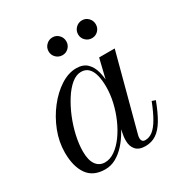

<svg xmlns="http://www.w3.org/2000/svg" viewBox="-156 -772 860 902"><g transform="rotate(-30 274.0 -321.0)"><path d="M159 10Q94 10 63.2 -33.8Q32.5 -77.5 32.5 -152.5Q32.5 -210 54.2 -266.2Q76 -322.5 111.8 -368.5Q147.5 -414.5 190.5 -442.2Q233.5 -470 276 -470Q313 -470 333.8 -450Q354.5 -430 363 -397.2Q371.5 -364.5 371.5 -325.5Q371.5 -291 364.2 -252.8Q357 -214.5 343.2 -177Q329.5 -139.5 310.5 -105.8Q291.5 -72 267.8 -46Q244 -20 216.8 -5Q189.5 10 159 10ZM174 -19Q202 -19 228.5 -37.8Q255 -56.5 278 -88Q301 -119.5 318.5 -159.2Q336 -199 345.8 -241.5Q355.5 -284 355.5 -324Q355.5 -360.5 348.5 -387.5Q341.5 -414.5 326.5 -429.2Q311.5 -444 287 -444Q261 -444 235.2 -422.8Q209.5 -401.5 186.8 -365.8Q164 -330 146.2 -286.8Q128.5 -243.5 118.5 -198.8Q108.5 -154 108.5 -115Q108.5 -67.5 126 -43.2Q143.5 -19 174 -19ZM376.5 10Q341.5 10 325 -9Q308.5 -28 308.5 -58Q308.5 -66.5 309 -73.2Q309.5 -80 310.5 -85L325 -165.5L350.5 -243L365 -334L395.5 -460H480L371.5 -52Q369.5 -44.5 369.5 -36Q369.5 -27.5 374.2 -21.2Q379 -15 390 -15Q412 -15 431 -30Q450 -45 468.5 -76.8Q487 -108.5 507 -159.5L526 -153Q504.5 -95.5 482.8 -59.5Q461 -23.5 435.5 -6.8Q410 10 376.5 10ZM412.5 -555Q392.5 -555 378.2 -569Q364 -583 364 -603Q364 -623 378.2 -637.2Q392.5 -651.5 412.5 -651.5Q432.5 -651.5 446.2 -637.2Q460 -623 460 -603Q460 -583 446.2 -569Q432.5 -555 412.5 -555ZM252.5 -555Q232.5 -555 218.2 -569Q204 -583 204 -603Q204 -623 218.2 -637.2Q232.5 -651.5 252.5 -651.5Q272.5 -651.5 286.2 -637.2Q300 -623 300 -603Q300 -583 286.2 -569Q272.5 -555 252.5 -555Z"/></g></svg>

Font: Bodoni Moda SC 11pt
Style: Italic
Weight: 400
Italic angle: -13°
Version: Version 2.005